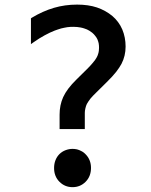

<svg xmlns="http://www.w3.org/2000/svg" viewBox="-20 -773 642 818"><path d="M233.9 -284.7Q233.9 -325.2 249 -358.9Q257.3 -377 271 -395.3Q284.7 -413.6 306.6 -435.1L350.6 -478.5Q356 -483.9 363 -491.2Q370.1 -498.5 375.5 -505.4Q386.7 -518.6 391.1 -526.9Q393.6 -530.8 395.8 -536.4Q397.9 -542 399.4 -547.4Q400.4 -550.3 401.1 -556.4Q401.9 -562.5 401.9 -568.8Q401.9 -572.8 401.6 -578.6Q401.4 -584.5 400.4 -588.4Q399.9 -590.3 398.4 -595.9Q397 -601.6 395 -605.5Q393.1 -609.9 390.9 -613Q388.7 -616.2 385.7 -620.1Q382.8 -624 379.9 -627Q377 -629.9 372.6 -633.8Q365.7 -639.2 360.4 -642.3Q355 -645.5 350.6 -647.5Q348.1 -648.4 340.1 -651.4Q332 -654.3 323.7 -655.8Q309.1 -658.7 292.5 -658.7Q287.1 -658.7 279.8 -658.4Q272.5 -658.2 267.1 -657.2Q261.7 -656.2 254.9 -655Q248 -653.8 240.7 -651.9Q233.9 -649.9 225.8 -647.2Q217.8 -644.5 212.9 -642.6Q193.8 -635.3 170.4 -622.6Q147 -609.9 123.5 -593.3L111.8 -585V-694.8L115.2 -697.3Q162.1 -725.6 210 -739.7Q256.8 -753.4 308.6 -753.4Q356.4 -753.4 393.1 -741.2Q430.2 -728.5 459 -704.6Q472.2 -693.4 482.9 -679Q493.7 -664.6 501 -647.5Q515.1 -613.8 515.1 -574.7Q515.1 -534.7 497.6 -501Q489.3 -485.4 474.9 -466.8Q460.4 -448.2 434.1 -422.4L391.6 -380.4Q380.9 -370.1 375.7 -364.5Q370.6 -358.9 364.7 -352.1Q359.9 -346.2 356.2 -340.1Q352.5 -334 350.1 -330.1Q346.2 -322.3 343.8 -311.5Q341.3 -300.8 341.3 -292.5V-223.1H233.9ZM289.1 24.4Q256.3 24.4 233.4 1.5Q210.4 -21.5 210.4 -57.1Q210.4 -75.2 216.3 -90.3Q222.2 -105.5 233.4 -116.7Q245.1 -127.9 259.8 -133.3Q274.4 -138.7 289.1 -138.7Q296.9 -138.7 305.2 -137.2Q307.1 -136.7 311.3 -135.7Q315.4 -134.8 319.3 -132.8Q322.8 -131.3 326.7 -129.2Q330.6 -127 332.5 -126Q334.5 -125 337.6 -122.3Q340.8 -119.6 344.7 -115.7Q349.6 -110.8 354 -104.5Q358.4 -98.1 361.8 -89.8Q367.7 -75.2 367.7 -57.6Q367.7 -21.5 344.7 1.5Q321.8 24.4 289.1 24.4Z"/></svg>

Font: Hack
Style: Bold
Weight: 700
Monospace: yes
Designer: Christopher Simpkins
Foundry: Christopher Simpkins
Version: Version 2.017